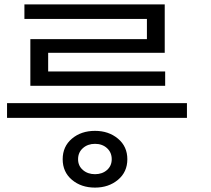

<svg xmlns="http://www.w3.org/2000/svg" viewBox="-20 -771 960 873"><path d="M412 82Q349 82 307 46.5Q265 11 265 -47Q265 -105 307 -140.5Q349 -176 412 -176Q474 -176 516.5 -140.5Q559 -105 559 -47Q559 11 516.5 46.5Q474 82 412 82ZM412 21Q445 21 466.5 2Q488 -17 488 -47Q488 -78 466.5 -97.5Q445 -117 412 -117Q379 -117 357 -97.5Q335 -78 335 -47Q335 -17 357 2Q379 21 412 21ZM830 -235H12V-302H830ZM731 -381H118V-593H648V-707H729V-531H199V-446H731ZM729 -685H91V-751H729Z"/></svg>

Font: korean25
Style: Book
Weight: 400
Designer: Jelle Bosma - Monotype Design Team
Foundry: Monotype Imaging Inc.
Version: Version 2.003